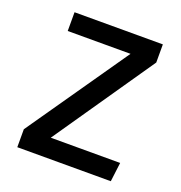

<svg xmlns="http://www.w3.org/2000/svg" viewBox="-126 -797 851 905"><g transform="rotate(20 300.0 -345.0)"><path d="M540 -96 528 0H59V-90L410 -596H95V-690H538V-599L192 -96Z"/></g></svg>

Font: Fira Mono Medium
Style: Regular
Weight: 500
Designer: Carrois Corporate & Edenspiekermann AG
Foundry: Carrois Corporate GbR & Edenspiekermann AG
Version: Version 3.206